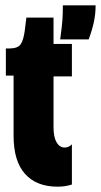

<svg xmlns="http://www.w3.org/2000/svg" viewBox="-20 -693 379 721"><path d="M31 -183V-409H2V-511H15Q46 -511 57 -526Q68 -541 73 -578L79 -627H181V-528H250V-406H181V-215Q181 -178 192.5 -158.5Q204 -139 223 -139Q231 -139 237.5 -142Q244 -145 250 -151V0Q237 4 224.5 6Q212 8 196 8Q117 8 74 -40Q31 -88 31 -183ZM216 -673H339Q339 -639 332 -608Q325 -577 313 -545H206Q213 -596 214.5 -619.5Q216 -643 216 -673Z"/></svg>

Font: Bricolage Grotesque 96pt Condensed ExBd
Style: Regular
Weight: 800
Width: 3
Designer: Mathieu Triay
Foundry: Atelier Triay
Version: Version 1.001;Glyphs 3.2 (3207)